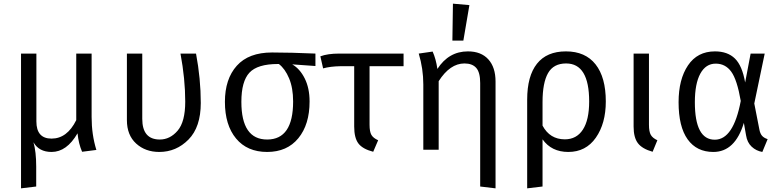

<svg xmlns="http://www.w3.org/2000/svg" viewBox="-20 -819 4266 1050"><path d="M507 1 429 11Q410 -32 404 -90Q345 12 262 12Q193 12 163 -41Q178 11 178 92V201L95 211V-526H179V-155Q179 -61 262 -61Q347 -61 397 -162V-526H481V-179Q481 -83 507 1Z M1052 -526Q1078 -388 1078 -256Q1078 -124 1011 -56Q944 12 851 12Q775 12 724.5 -34Q674 -80 674 -162V-526H758V-169Q758 -56 854 -56Q910 -56 951.5 -104.5Q993 -153 993 -263Q993 -387 967 -526Z M1705 -526V-458L1578 -467Q1620 -443 1646.5 -390Q1673 -337 1673 -264Q1673 -138 1611.5 -63Q1550 12 1441 12Q1332 12 1271 -61.5Q1210 -135 1210 -262Q1210 -387 1275 -459.5Q1340 -532 1468 -532Q1569 -532 1705 -526ZM1441 -56Q1583 -56 1583 -264Q1583 -338 1561 -390.5Q1539 -443 1505 -469H1500Q1388 -469 1344 -421.5Q1300 -374 1300 -262Q1300 -56 1441 -56Z M2187 -457H2001V-137Q2001 -99 2011 -81.5Q2021 -64 2048 -52L2021 11Q1963 -4 1940 -34.5Q1917 -65 1917 -127V-457H1843Q1786 -456 1747 -445L1732 -511Q1772 -526 1835 -526H2187Z M2547 -791 2514 -597H2454L2457 -799ZM2539 -538Q2611 -538 2650.5 -494.5Q2690 -451 2690 -373V211L2606 201V-365Q2606 -423 2584.5 -447.5Q2563 -472 2520 -472Q2441 -472 2379 -375V0H2295V-357Q2295 -443 2270 -526L2346 -537Q2364 -497 2372 -442Q2434 -538 2539 -538Z M3075 -538Q3181 -538 3237 -467Q3293 -396 3293 -264Q3293 -144 3238.5 -66Q3184 12 3088 12Q2996 12 2947 -57V201L2863 211V-274Q2863 -403 2916.5 -470.5Q2970 -538 3075 -538ZM3069 -57Q3133 -57 3167.5 -110Q3202 -163 3202 -264Q3202 -472 3076 -472Q3007 -472 2977 -419Q2947 -366 2947 -261V-132Q2987 -57 3069 -57Z M3529 -526V-137Q3529 -99 3539 -81.5Q3549 -64 3575 -52L3549 11Q3492 -5 3468.5 -36Q3445 -67 3445 -127V-526Z M3890 -538Q3959 -538 3999 -499Q4039 -460 4055 -368L4085 -526H4162L4105 -253L4133 -110Q4137 -89 4147 -77Q4157 -65 4178 -58L4149 12Q4115 6 4090.5 -17Q4066 -40 4060 -79L4048 -147Q4000 12 3881 12Q3790 12 3740.5 -57Q3691 -126 3691 -260Q3691 -385 3742.5 -461.5Q3794 -538 3890 -538ZM3894 -471Q3840 -471 3810 -416.5Q3780 -362 3780 -260Q3780 -55 3889 -55Q3991 -55 4031 -267Q4011 -383 3979 -427Q3947 -471 3894 -471Z"/></svg>

Font: FiraGO Book
Style: Regular
Weight: 350
Designer: bBox Type
Foundry: bBox Type GmbH
Version: Version 1.001;PS 001.001;hotconv 1.0.88;makeotf.lib2.5.64775